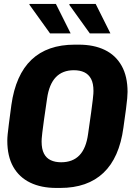

<svg xmlns="http://www.w3.org/2000/svg" viewBox="-20 -916 648 946"><path d="M257 10Q183 10 128.8 -16.2Q74.5 -42.5 45.2 -94.2Q16 -146 16 -223Q16 -236 17.8 -254.8Q19.5 -273.5 24 -307.5Q28.5 -341.5 36 -398.5Q57 -547.5 135.2 -621.8Q213.5 -696 348 -696H368Q442.5 -696 496.2 -670Q550 -644 579.2 -592Q608.5 -540 608.5 -463Q608.5 -450.5 606.8 -431.5Q605 -412.5 600.8 -378.5Q596.5 -344.5 588 -286.5Q568 -138.5 489.5 -64.2Q411 10 277 10ZM281 -116.5Q338.5 -116.5 371.5 -151Q404.5 -185.5 414 -256Q424 -323 429.2 -363Q434.5 -403 437 -423.8Q439.5 -444.5 440 -453.8Q440.5 -463 440.5 -468Q440.5 -505 428.8 -527.2Q417 -549.5 395.5 -559.8Q374 -570 344 -570Q288 -570 255 -535.5Q222 -501 212 -431Q202 -364 196.5 -324Q191 -284 188.5 -263Q186 -242 185.5 -233Q185 -224 185 -218.5Q185 -182 196.5 -159.5Q208 -137 229.8 -126.8Q251.5 -116.5 281 -116.5ZM422.5 -751.5 320.5 -893.5 325 -896.5H451.5L524 -751.5ZM226.5 -751.5 124.5 -893.5 126 -896.5H255.5L328 -751.5Z"/></svg>

Font: Chivo Mono Medium
Style: Italic
Weight: 500
Italic angle: -8.05°
Monospace: yes
Designer: Hector Gatti
Foundry: Omnibus-Type
Version: Version 1.008